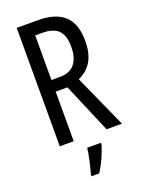

<svg xmlns="http://www.w3.org/2000/svg" viewBox="-172 -790 804 1088"><g transform="rotate(-20 230.5 -246.5)"><path d="M199 -714H73V0H157V-299H228L355 0H448L304 -320C381 -355 413 -419 413 -513C413 -647 346 -714 199 -714ZM200 -638C287 -638 327 -600 327 -509C327 -416 285 -369 209 -369H157V-638ZM299 71V61H216C212 101 195 174 184 210V221H230C257 181 285 120 299 71Z"/></g></svg>

Font: Noto Sans Telugu ExtraCondensed
Style: Regular
Weight: 400
Width: 2
Designer: Jelle Bosma - Monotype Design Team
Foundry: Monotype Imaging Inc.
Version: Version 2.005